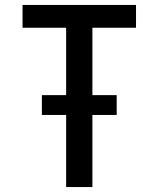

<svg xmlns="http://www.w3.org/2000/svg" viewBox="-20 -755 640 775"><path d="M247 0V-291H149V-371H247V-643H71V-735H529V-643H353V-371H451V-291H353V0Z"/></svg>

Font: Iosevka SS04 Semibold Extended
Style: Regular
Weight: 600
Width: 7
Monospace: yes
Designer: Belleve Invis
Foundry: Belleve Invis
Version: Version 19.0.0; ttfautohint (v1.8.4)